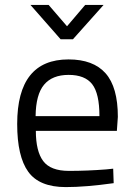

<svg xmlns="http://www.w3.org/2000/svg" viewBox="-20 -752 545 782"><path d="M412 -62 441 -65 443 -6Q329 10 248 10Q140 10 95 -52.5Q50 -115 50 -247Q50 -510 259 -510Q360 -510 410 -453.5Q460 -397 460 -276L456 -219H126Q126 -136 156 -96Q186 -56 260.5 -56Q335 -56 412 -62ZM385 -279Q385 -371 355.5 -409Q326 -447 259.5 -447Q193 -447 159.5 -407Q126 -367 125 -279ZM227 -592 104 -732H178L253 -645L327 -732H402L277 -592Z"/></svg>

Font: Titillium Web
Style: Regular
Weight: 400
Version: Version 1.001;PS 57.000;hotconv 1.0.70;makeotf.lib2.5.55311